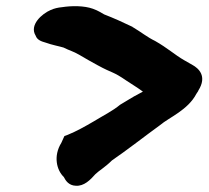

<svg xmlns="http://www.w3.org/2000/svg" viewBox="-20 -596 667 614"><path d="M94 -482C99 -467 115 -463 125 -460C147 -452 170 -448 183 -444C203 -434 214 -432 233 -421C254 -409 270 -399 291 -388C344 -359 338 -370 386 -337C404 -325 418 -317 437 -303C433 -301 430 -299 424 -296C404 -286 385 -273 364 -261C340 -241 311 -227 280 -208C251 -191 224 -176 197 -165L186 -161L176 -139C150 -97 161 -52 184 -30C190 -18 200 -3 222 -2C249 0 269 -21 285 -39C296 -50 316 -61 338 -83C385 -115 445 -162 492 -196C520 -220 581 -244 608 -296C616 -307 614 -306 614 -306C644 -353 614 -378 596 -388C586 -394 577 -399 568 -404C540 -420 515 -443 476 -465C451 -477 432 -493 405 -509H404V-510C375 -524 344 -538 313 -550C304 -555 294 -562 277 -568C249 -578 210 -578 178 -573C166 -572 153 -569 142 -564C114 -552 73 -516 94 -482Z"/></svg>

Font: Vapor
Style: BlkObl
Weight: 900
Foundry: Cannot Into Space Fonts
Version: Version 0.179